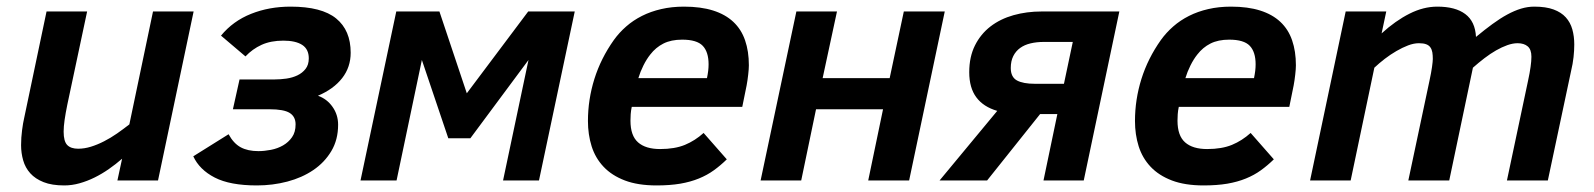

<svg xmlns="http://www.w3.org/2000/svg" viewBox="-20 -547 4832 582"><path d="M244.1 -512.2 184.1 -230Q178.7 -203.6 175.8 -183.3Q172.9 -163.1 172.9 -147.9Q172.9 -118.7 183.8 -107.4Q194.8 -96.2 216.8 -96.2Q235.8 -96.2 255.6 -102.3Q275.4 -108.4 295.4 -118.7Q315.4 -128.9 334.7 -142.3Q354 -155.8 372.1 -169.9L443.8 -512.2H566.9L459 0H335.9L350.1 -65.9Q331.1 -49.3 310.1 -34.7Q289.1 -20 266.8 -9Q244.6 2 221.4 8.5Q198.2 15.1 174.8 15.1Q137.2 15.1 112.1 5.1Q86.9 -4.9 71.8 -21.7Q56.6 -38.6 50.3 -60.8Q43.9 -83 43.9 -106.9Q43.9 -129.9 46.9 -152.3Q49.8 -174.8 53.2 -189L121.1 -512.2Z M706.1 -306.2H813Q830.1 -306.2 848.4 -308.8Q866.7 -311.5 881.6 -318.6Q896.5 -325.7 906.2 -338.1Q916 -350.6 916 -370.1Q916 -397.9 896 -410.9Q876 -423.8 838.9 -423.8Q800.8 -423.8 772.9 -411.1Q745.1 -398.4 724.1 -376L649.9 -439Q686.5 -483.4 741.2 -505.1Q795.9 -526.9 860.8 -526.9Q955.1 -526.9 999 -491Q1043 -455.1 1043 -387.2Q1043 -343.3 1017.1 -310.1Q991.2 -276.9 943.8 -256.8Q971.2 -247.1 988 -223.1Q1004.9 -199.2 1004.9 -168.9Q1004.9 -123.5 984.4 -89.1Q963.9 -54.7 929.7 -31.5Q895.5 -8.3 851.1 3.4Q806.6 15.1 758.8 15.1Q677.2 15.1 630.9 -8.8Q584.5 -32.7 565.9 -73.2L672.9 -140.1Q688 -112.3 709.5 -100.6Q731 -88.9 763.2 -88.9Q781.2 -88.9 801.3 -92.8Q821.3 -96.7 837.9 -106.2Q854.5 -115.7 865.2 -131.1Q876 -146.5 876 -169.9Q876 -193.4 858.2 -204.6Q840.3 -215.8 796.9 -215.8H686Z M1613.8 0H1504.9L1582 -365.2L1405.8 -127.9H1338.9L1258.8 -365.2L1182.1 0H1072.8L1181.2 -512.2H1312L1395 -264.2L1581.1 -512.2H1722.2Z M1895 -223.1Q1892.6 -211.9 1891.8 -200.9Q1891.1 -189.9 1891.1 -181.2Q1891.1 -135.7 1914.1 -115.5Q1937 -95.2 1981 -95.2Q2025.4 -95.2 2056.2 -107.9Q2086.9 -120.6 2112.8 -144L2183.1 -64Q2164.1 -45.4 2143.8 -30.8Q2123.5 -16.1 2098.4 -5.9Q2073.2 4.4 2042 9.8Q2010.7 15.1 1970.2 15.1Q1913.6 15.1 1874 0Q1834.5 -15.1 1809.6 -41.5Q1784.7 -67.9 1773.4 -103.5Q1762.2 -139.2 1762.2 -180.2Q1762.2 -245.1 1781.7 -307.6Q1801.3 -370.1 1840.8 -425.8Q1856.9 -448.2 1878.2 -466.8Q1899.4 -485.4 1926 -498.8Q1952.6 -512.2 1984.4 -519.5Q2016.1 -526.9 2053.2 -526.9Q2104.5 -526.9 2141.6 -515.1Q2178.7 -503.4 2202.9 -480.7Q2227.1 -458 2238.5 -424.8Q2250 -391.6 2250 -349.1Q2250 -338.4 2248 -321Q2246.1 -303.7 2243.2 -288.1L2230 -223.1ZM2123 -310.1Q2125.5 -322.3 2126.7 -332.3Q2127.9 -342.3 2127.9 -352.1Q2127.9 -389.6 2110.1 -408.2Q2092.3 -426.8 2047.9 -426.8Q2014.2 -426.8 1991 -415Q1967.8 -403.3 1951.2 -381.8Q1939.9 -367.7 1930.4 -348.6Q1920.9 -329.6 1915 -310.1Z M2735.8 0H2611.8L2656.7 -215.8H2453.6L2408.7 0H2285.6L2394 -512.2H2517.1L2473.6 -310.1H2676.8L2719.7 -512.2H2843.8Z M3185.1 -201.2H3132.8L2972.2 0H2828.1L3002.9 -210.9Q2960.9 -223.1 2939.5 -252Q2918 -280.8 2918 -328.1Q2918 -374.5 2935.3 -409.2Q2952.6 -443.8 2982.4 -466.8Q3012.2 -489.7 3052.2 -501Q3092.3 -512.2 3137.2 -512.2H3373L3265.1 0H3143.1ZM3144 -419.9Q3122.1 -419.9 3103.8 -415.5Q3085.4 -411.1 3072.3 -401.6Q3059.1 -392.1 3051.5 -377Q3043.9 -361.8 3043.9 -340.8Q3043.9 -313.5 3062.5 -303.2Q3081.1 -293 3117.2 -293H3205.1L3231.9 -419.9Z M3553.2 -223.1Q3550.8 -211.9 3550 -200.9Q3549.3 -189.9 3549.3 -181.2Q3549.3 -135.7 3572.3 -115.5Q3595.2 -95.2 3639.2 -95.2Q3683.6 -95.2 3714.4 -107.9Q3745.1 -120.6 3771 -144L3841.3 -64Q3822.3 -45.4 3802 -30.8Q3781.7 -16.1 3756.6 -5.9Q3731.4 4.4 3700.2 9.8Q3668.9 15.1 3628.4 15.1Q3571.8 15.1 3532.2 0Q3492.7 -15.1 3467.8 -41.5Q3442.9 -67.9 3431.6 -103.5Q3420.4 -139.2 3420.4 -180.2Q3420.4 -245.1 3439.9 -307.6Q3459.5 -370.1 3499 -425.8Q3515.1 -448.2 3536.4 -466.8Q3557.6 -485.4 3584.2 -498.8Q3610.8 -512.2 3642.6 -519.5Q3674.3 -526.9 3711.4 -526.9Q3762.7 -526.9 3799.8 -515.1Q3836.9 -503.4 3861.1 -480.7Q3885.3 -458 3896.7 -424.8Q3908.2 -391.6 3908.2 -349.1Q3908.2 -338.4 3906.2 -321Q3904.3 -303.7 3901.4 -288.1L3888.2 -223.1ZM3781.2 -310.1Q3783.7 -322.3 3784.9 -332.3Q3786.1 -342.3 3786.1 -352.1Q3786.1 -389.6 3768.3 -408.2Q3750.5 -426.8 3706.1 -426.8Q3672.4 -426.8 3649.2 -415Q3626 -403.3 3609.4 -381.8Q3598.1 -367.7 3588.6 -348.6Q3579.1 -329.6 3573.2 -310.1Z M4547.9 0 4611.8 -301.8Q4617.2 -326.7 4619.6 -344.5Q4622.1 -362.3 4622.1 -375Q4622.1 -397 4610.8 -406.5Q4599.6 -416 4580.1 -416Q4565.9 -416 4549.3 -410.2Q4532.7 -404.3 4515.1 -394.3Q4497.6 -384.3 4479.7 -370.6Q4461.9 -356.9 4444.8 -341.8L4373 0H4249L4313 -301.8Q4318.4 -326.7 4320.8 -344Q4323.2 -361.3 4323.2 -368.2Q4323.2 -379.4 4321.8 -388.2Q4320.3 -397 4315.9 -403.3Q4311.5 -409.7 4303.2 -412.8Q4294.9 -416 4281.2 -416Q4265.6 -416 4248.3 -409.4Q4231 -402.8 4212.9 -392.3Q4194.8 -381.8 4177.7 -368.7Q4160.6 -355.5 4146 -341.8L4074.2 0H3951.2L4059.1 -512.2H4182.1L4168 -445.8Q4210.4 -484.4 4252.7 -505.6Q4294.9 -526.9 4336.9 -526.9Q4391.6 -526.9 4421.6 -504.4Q4451.7 -481.9 4454.1 -435.1Q4480.5 -457 4503.9 -474.1Q4527.3 -491.2 4548.8 -502.9Q4570.3 -514.6 4590.6 -520.8Q4610.8 -526.9 4630.9 -526.9Q4666 -526.9 4689.2 -518.3Q4712.4 -509.8 4726.3 -494.4Q4740.2 -479 4746.1 -458Q4752 -437 4752 -412.1Q4752 -394 4749.8 -373.8Q4747.6 -353.5 4742.2 -331.1L4671.9 0Z"/></svg>

Font: Lorenzo Sans
Style: Bold Italic
Weight: 700
Italic angle: -12°
Foundry: Intel Corporation
Version: Version 1.00; ttfautohint (v1.5)